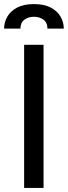

<svg xmlns="http://www.w3.org/2000/svg" viewBox="-38 -919 332 939"><path d="M80 0V-700H175V0ZM128 -899Q178 -899 210.2 -882Q242.5 -865 258.2 -837.5Q274 -810 274 -779H194Q194 -808.5 174.5 -822.8Q155 -837 128 -837Q101 -837 81.5 -822.8Q62 -808.5 62 -779H-18Q-18 -810 -2.2 -837.5Q13.5 -865 45.8 -882Q78 -899 128 -899Z"/></svg>

Font: Cabin Resolve
Style: Regular-Resolve
Weight: 400
Designer: Pablo Impallari
Foundry: Pablo Impallari. http://www.impallari.com Igino Marini. http://www.ikern.com
Version: Version 3.001